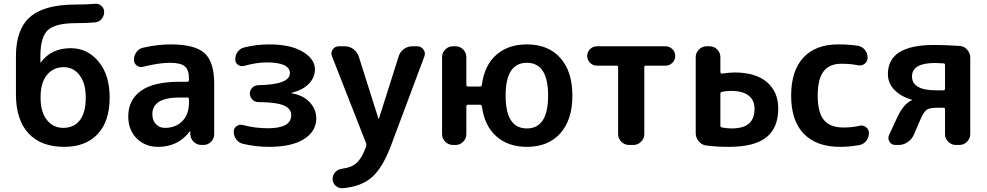

<svg xmlns="http://www.w3.org/2000/svg" viewBox="-20 -764 5201 1012"><path d="M194 -255V-245Q194 -174 227 -132Q260 -90 313 -90Q370 -90 401 -130.5Q432 -171 432 -249V-250V-251Q432 -325 399.5 -367.5Q367 -410 316 -410Q261 -410 227.5 -369Q194 -328 194 -255ZM318 10Q196 10 130 -61.5Q64 -133 64 -267V-467Q64 -610 139 -675Q214 -740 378 -740Q436 -740 480 -744Q500 -746 514.5 -733Q529 -720 529 -701Q529 -680 515.5 -664Q502 -648 481 -646Q438 -642 381 -642Q272 -642 232.5 -605.5Q193 -569 193 -470V-434V-433Q195 -433 195 -435Q250 -510 353 -510Q441 -510 499.5 -439.5Q558 -369 558 -250Q558 -125 495 -57.5Q432 10 318 10Z M926 -250Q783 -250 783 -162Q783 -130 801.5 -110Q820 -90 849 -90Q906 -90 941 -125.5Q976 -161 976 -223V-241Q976 -250 967 -250ZM813 10Q745 10 700.5 -34.5Q656 -79 656 -150Q656 -237 722.5 -285Q789 -333 926 -333H967Q976 -333 976 -342V-350Q976 -396 954 -414.5Q932 -433 876 -433Q818 -433 734 -412Q716 -407 701 -418.5Q686 -430 686 -449Q686 -472 700 -490.5Q714 -509 736 -513Q812 -530 879 -530Q1007 -530 1058 -484Q1109 -438 1109 -323V-57Q1109 -34 1092.5 -17Q1076 0 1053 0H1042Q1018 0 1001 -16.5Q984 -33 983 -57V-71Q983 -72 982 -72Q980 -72 980 -71Q919 10 813 10Z M1260 -6Q1239 -11 1225.5 -29Q1212 -47 1212 -70Q1212 -88 1227 -99Q1242 -110 1260 -105Q1325 -88 1392 -88Q1515 -88 1515 -157Q1515 -191 1476.5 -208Q1438 -225 1341 -226Q1323 -226 1310 -239.5Q1297 -253 1297 -271Q1297 -289 1310 -302Q1323 -315 1341 -315Q1508 -318 1508 -378Q1508 -435 1385 -435Q1333 -435 1268 -417Q1250 -412 1235 -422Q1220 -432 1220 -451Q1220 -474 1233 -491.5Q1246 -509 1268 -514Q1332 -530 1398 -530Q1511 -530 1575.5 -491.5Q1640 -453 1640 -398Q1640 -356 1608.5 -323Q1577 -290 1518 -275Q1516 -275 1516 -273Q1516 -272 1518 -272Q1576 -263 1611.5 -226Q1647 -189 1647 -140Q1647 -72 1582.5 -31Q1518 10 1398 10Q1328 10 1260 -6Z M1910 -8 1730 -467Q1722 -486 1733.5 -503Q1745 -520 1766 -520H1798Q1823 -520 1843 -505Q1863 -490 1871 -466L1975 -138Q1975 -137 1976 -137Q1977 -137 1977 -138L2081 -466Q2088 -490 2108 -505Q2128 -520 2154 -520H2180Q2200 -520 2212 -503Q2224 -486 2217 -467L2041 3Q1997 120 1940.5 170Q1884 220 1785 228Q1764 229 1748.5 214.5Q1733 200 1733 179Q1733 158 1748 142.5Q1763 127 1785 125Q1834 119 1861 93.5Q1888 68 1910 8Q1911 4 1911 0Q1911 -4 1910 -8Z M2869 -260Q2869 -433 2757 -433Q2645 -433 2645 -260Q2645 -87 2757 -87Q2869 -87 2869 -260ZM2367 0Q2344 0 2327 -17Q2310 -34 2310 -57V-463Q2310 -486 2327 -503Q2344 -520 2367 -520H2382Q2405 -520 2421.5 -503Q2438 -486 2438 -463V-317Q2438 -308 2447 -308H2511Q2518 -308 2520 -317Q2533 -419 2595.5 -474.5Q2658 -530 2757 -530Q2870 -530 2933.5 -458.5Q2997 -387 2997 -260Q2997 -133 2933.5 -61.5Q2870 10 2757 10Q2658 10 2595.5 -46Q2533 -102 2520 -204Q2518 -212 2511 -212H2447Q2438 -212 2438 -203V-57Q2438 -34 2421.5 -17Q2405 0 2382 0Z M3126 -418Q3105 -418 3090 -433Q3075 -448 3075 -469Q3075 -490 3090 -505Q3105 -520 3126 -520H3488Q3509 -520 3524 -505Q3539 -490 3539 -469Q3539 -448 3524 -433Q3509 -418 3488 -418H3385Q3376 -418 3376 -410V-57Q3376 -34 3359 -17Q3342 0 3319 0H3295Q3272 0 3255 -17Q3238 -34 3238 -57V-410Q3238 -418 3229 -418Z M3777 -270V-102Q3777 -94 3786 -92Q3813 -87 3834 -87Q3898 -87 3927.5 -112.5Q3957 -138 3957 -192Q3957 -236 3925.5 -260.5Q3894 -285 3832 -285Q3810 -285 3785 -280Q3777 -278 3777 -270ZM3703 3Q3679 0 3663 -19Q3647 -38 3647 -62V-463Q3647 -486 3664 -503Q3681 -520 3704 -520H3721Q3744 -520 3760.5 -503Q3777 -486 3777 -463V-384Q3777 -381 3780 -378Q3783 -375 3786 -376Q3826 -382 3852 -382Q3963 -382 4022.5 -331Q4082 -280 4082 -192Q4082 -90 4019 -40Q3956 10 3822 10Q3756 10 3703 3Z M4408 10Q4284 10 4217 -58.5Q4150 -127 4150 -260Q4150 -391 4214.5 -460.5Q4279 -530 4398 -530Q4451 -530 4500 -523Q4523 -520 4538 -502Q4553 -484 4553 -460Q4553 -440 4537.5 -428Q4522 -416 4502 -420Q4463 -428 4415 -428Q4352 -428 4321 -388Q4290 -348 4290 -260Q4290 -170 4323 -131Q4356 -92 4425 -92Q4474 -92 4510 -101Q4529 -106 4544.5 -94Q4560 -82 4560 -63Q4560 -39 4545.5 -21Q4531 -3 4508 1Q4457 10 4408 10Z M4909 -432Q4787 -432 4787 -361Q4787 -288 4914 -288H4953Q4961 -288 4961 -297V-421Q4961 -430 4953 -430Q4923 -432 4909 -432ZM4785 -239Q4730 -254 4695 -289.5Q4660 -325 4660 -374Q4660 -527 4903 -527Q4965 -527 5037 -522Q5061 -521 5077.5 -502.5Q5094 -484 5094 -460V-57Q5094 -34 5077 -17Q5060 0 5037 0H5018Q4995 0 4978 -17Q4961 -34 4961 -57V-188Q4961 -196 4953 -196H4920Q4881 -196 4866 -186.5Q4851 -177 4833 -138L4796 -52Q4785 -29 4763.5 -14.5Q4742 0 4717 0H4699Q4679 0 4668.5 -17Q4658 -34 4666 -52L4709 -145Q4742 -216 4786 -236Q4787 -236 4787 -237Q4787 -239 4785 -239Z"/></svg>

Font: Rounded Mplus 1c Bold
Style: Bold
Weight: 700
Version: Version 1.059.20150529